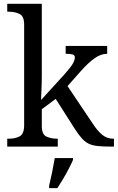

<svg xmlns="http://www.w3.org/2000/svg" viewBox="-20 -762 612 998"><path d="M17.6 0V-41H25.4Q58.6 -41 82 -53.2Q105.5 -65.4 105.5 -111.3V-634.8Q105.5 -677.7 81.5 -689.5Q57.6 -701.2 25.4 -701.2H17.6V-742.2H197.3V-365.2Q197.3 -352.5 196.8 -332Q196.3 -311.5 195.3 -291Q194.3 -270.5 193.8 -256.3Q193.4 -242.2 193.4 -242.2L315.4 -376Q346.7 -411.1 357.9 -430.2Q369.1 -449.2 369.1 -462.9Q369.1 -475.6 357.4 -479Q345.7 -482.4 321.3 -482.4V-523.4H537.1V-482.4Q503.9 -482.4 470.7 -458.5Q437.5 -434.6 399.4 -391.6L331.1 -314.5L460.9 -121.1Q486.3 -82 511.2 -61.5Q536.1 -41 569.3 -41H572.3V0H558.6Q516.6 0 488.3 -2.9Q460 -5.9 440.9 -15.1Q421.9 -24.4 404.8 -43.5Q387.7 -62.5 367.2 -94.7L269.5 -248L197.3 -194.3V-106.4Q197.3 -63.5 221.2 -52.2Q245.1 -41 277.3 -41H280.3V0ZM235.4 203.1Q243.2 170.9 251 132.8Q258.8 94.7 264.6 59.6H359.4V69.3Q350.6 89.8 336.9 116.2Q323.2 142.6 307.6 168.9Q292 195.3 278.3 215.8H235.4Z"/></svg>

Font: Noto Serif Todhri
Style: Regular
Weight: 400
Designer: Mikhail Merkuryev
Version: Version 1.000; ttfautohint (v1.8.4.7-5d5b)